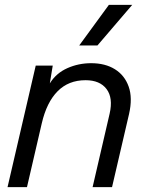

<svg xmlns="http://www.w3.org/2000/svg" viewBox="-20 -770 600 790"><path d="M11 0 127 -500H197L185 -427Q211 -469 257 -489.5Q303 -510 355 -510Q413 -510 453 -485Q493 -460 509.5 -413.5Q526 -367 511 -301L441 0H361L431 -302Q446 -367 418.5 -403.5Q391 -440 332 -440Q262 -440 217 -394.5Q172 -349 152 -263L91 0ZM428 -750H524L381 -583H306Z"/></svg>

Font: Prodigy Sans
Style: Italic
Weight: 400
Italic angle: -13°
Designer: Wei Huang
Foundry: Wei Huang
Version: Version 1.003; ttfautohint (v1.8.3)